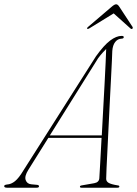

<svg xmlns="http://www.w3.org/2000/svg" viewBox="-56 -876 640 896"><path d="M76 -83Q57.5 -53.5 63.8 -35.8Q70 -18 89.5 -16L116 -13.5Q126 -13 126 -6.5Q126 0 114.5 0H-23Q-36.5 0 -36.5 -7.5Q-36.5 -13.5 -23 -15Q-4 -16 14 -30.5Q32 -45 53.5 -81L392 -613.5Q429 -665 458 -686.8Q487 -708.5 511.5 -708.5Q522 -708.5 521.5 -702.5Q521.5 -696 511 -695.5Q493.5 -695 481.8 -680.2Q470 -665.5 468 -638Q468 -627 466.2 -592.5Q464.5 -558 462 -508.5Q459.5 -459 456.5 -401.8Q453.5 -344.5 450.8 -286.8Q448 -229 445.5 -178.2Q443 -127.5 441.2 -91.2Q439.5 -55 439.5 -41.5Q439.5 -29.5 450.8 -22.8Q462 -16 492.5 -11Q501 -10.5 501 -5.5Q501 0 491.5 0H324.5Q317 0 317 -5Q317 -9.5 323.5 -10.5L383.5 -21Q406 -25 407.5 -44Q408.5 -61 411.5 -112.8Q414.5 -164.5 418 -232.5H169.5ZM402 -604.5 176.5 -244H419Q422 -302.5 425.5 -364.8Q429 -427 432 -484Q435 -541 437 -584.2Q439 -627.5 439.5 -647.5Q433.5 -641.5 423.8 -631Q414 -620.5 402 -604.5ZM361.5 -744Q354 -739.5 351.5 -741.5Q348 -744.5 355 -750.5L464 -843.5Q478 -856 486 -856Q494 -856 501.5 -843.5L562.5 -750.5Q565.5 -744.5 561 -741.5Q557 -739 552 -744L474.5 -813.5Z"/></svg>

Font: Fraunces 72pt Thin
Style: Italic
Weight: 100
Italic angle: -16°
Version: Version 1.000;[b76b70a41]